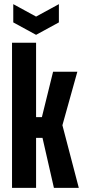

<svg xmlns="http://www.w3.org/2000/svg" viewBox="-20 -906 418 926"><path d="M38 0V-700H154V-341H182L236 -560H353L281 -302L360 0H240L185 -241H154V0ZM264 -886V-798L154 -738L44 -798V-886L154 -826Z"/></svg>

Font: Tektur Condensed Medium
Style: Regular
Weight: 500
Width: 3
Designer: Adam Jagosz
Foundry: Adam Jagosz
Version: Version 1.005;gftools[0.9.30]